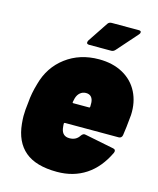

<svg xmlns="http://www.w3.org/2000/svg" viewBox="-108 -776 708 860"><g transform="rotate(15 246.5 -346.0)"><path d="M482 -228Q481 -221 476.5 -217Q472 -213 466 -213H217Q212 -213 212 -208Q212 -200 214 -186Q220 -152 253 -152Q284 -152 299 -176Q308 -189 319 -186L454 -159Q461 -158 463.5 -153Q466 -148 463 -141Q428 -67 371 -29.5Q314 8 238 8Q140 8 89.5 -34.5Q39 -77 31 -160Q29 -182 29 -195Q29 -222 34 -260Q37 -302 51 -349Q73 -431 137.5 -479.5Q202 -528 291 -528Q355 -528 402 -502Q449 -476 472.5 -429.5Q496 -383 493 -324Q487 -258 482 -228ZM230 -331 226 -313Q225 -308 229 -308H303Q307 -308 307 -313V-331Q306 -348 297.5 -357.5Q289 -367 273 -367Q258 -367 246.5 -357.5Q235 -348 230 -331ZM219 -587Q219 -591 222 -597L284 -690Q290 -700 303 -700H428Q439 -700 439 -693Q439 -687 434 -682L351 -588Q343 -579 333 -579H231Q219 -579 219 -587Z"/></g></svg>

Font: Barlow Semi Condensed Black
Style: Italic
Weight: 900
Width: 4
Italic angle: -7°
Designer: Jeremy Tribby
Foundry: Tribby Type
Version: Version 1.408